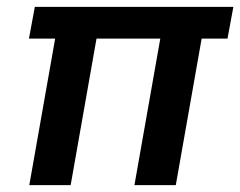

<svg xmlns="http://www.w3.org/2000/svg" viewBox="-20 -537 697 557"><path d="M65 0 140 -425H64L81 -517H657L640 -425H565L490 0H370L445 -425H260L185 0Z"/></svg>

Font: DM Sans 11pt SemiBold
Style: Italic
Weight: 600
Italic angle: -10°
Version: Version 4.004;gftools[0.9.30]